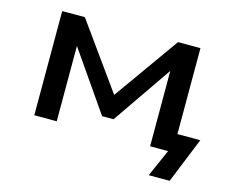

<svg xmlns="http://www.w3.org/2000/svg" viewBox="-90 -619 1056 876"><g transform="rotate(15 438.0 -181.5)"><path d="M677 129 734 0H652V-86H863L776 129ZM102 0V-492H209L430 -184L649 -492H755V0H649V-375H662L456 -76H402L194 -376H208V0Z"/></g></svg>

Font: Nunito Sans 10pt Expanded SemiBold
Style: Regular
Weight: 600
Width: 7
Designer: Vernon Adams
Foundry: Vernon Adams
Version: Version 3.101;gftools[0.9.27]